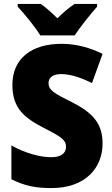

<svg xmlns="http://www.w3.org/2000/svg" viewBox="-20 -1040 572 977"><path d="M185 -860H360C388 -903 443 -971 474 -1006V-1020H360C330 -1001 304 -978 272 -947C240 -978 216 -1000 187 -1020H70V-1006C103 -971 160 -902 185 -860ZM502 -310C502 -415 447 -468 350 -518C253 -566 227 -582 227 -617C227 -643 246 -663 291 -663C337 -663 391 -646 448 -617L502 -766C442 -795 373 -817 293 -817C140 -817 43 -742 43 -608C43 -488 105 -440 203 -389C290 -345 316 -328 316 -293C316 -262 293 -240 241 -240C183 -240 107 -261 38 -300V-128C104 -95 158 -83 242 -83C416 -83 502 -187 502 -310Z"/></svg>

Font: Noto Sans Kannada UI SemiCondensed Black
Style: Regular
Weight: 900
Width: 4
Designer: Jelle Bosma - Monotype Design Team
Foundry: Monotype Imaging Inc.
Version: Version 2.005